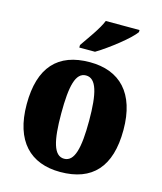

<svg xmlns="http://www.w3.org/2000/svg" viewBox="-115 -850 796 945"><g transform="rotate(15 282.5 -378.0)"><path d="M214 -619V-606H294C356 -643 456 -721 478 -756V-766H306C288 -721 241 -659 214 -619ZM281 10C444 10 529 -82 529 -270C529 -458 436 -550 284 -550C121 -550 36 -458 36 -270C36 -82 129 10 281 10ZM283 -58C230 -58 212 -131 212 -270C212 -410 229 -482 282 -482C335 -482 354 -410 354 -270C354 -131 336 -58 283 -58Z"/></g></svg>

Font: Noto Serif Sinhala Condensed Black
Style: Regular
Weight: 900
Width: 3
Designer: Jelle Bosma - Monotype Design Team
Foundry: Monotype Imaging Inc.
Version: Version 2.007